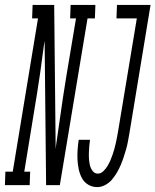

<svg xmlns="http://www.w3.org/2000/svg" viewBox="-81 -755 634 783"><path d="M-61 0 -59 -55H-29L74 -680H50L52 -735H140L146 -147Q146 -151 147 -156Q148 -161 148 -165L164 -276Q170 -317 176 -358.5Q182 -400 189 -441L229 -680H205L207 -735H308L306 -680H276L163 0H107L101 -588Q100 -584 99.5 -579Q99 -574 98 -570L83 -459Q77 -418 70.5 -376.5Q64 -335 57 -294L18 -55H42L40 0ZM316 8Q295 8 278.5 -2Q262 -12 253 -29Q244 -46 240 -65Q236 -84 235 -104Q234 -124 235.5 -144.5Q237 -165 240 -185H286Q284 -172 283 -158.5Q282 -145 281.5 -131.5Q281 -118 282 -105Q283 -92 286 -80Q289 -68 297 -57.5Q305 -47 318 -47Q330 -47 340 -56.5Q350 -66 357 -77.5Q364 -89 369 -100.5Q374 -112 378 -124Q382 -136 385.5 -148Q389 -160 391.5 -172.5Q394 -185 396.5 -197Q399 -209 401 -222L477 -680H394L396 -735H533L447 -213Q444 -196 441 -179.5Q438 -163 433.5 -147Q429 -131 423.5 -114.5Q418 -98 411.5 -82.5Q405 -67 396 -51.5Q387 -36 375.5 -22.5Q364 -9 348 -0.5Q332 8 316 8Z"/></svg>

Font: Iosevka Slab Light Oblique
Style: Regular
Weight: 300
Italic angle: -9°
Monospace: yes
Designer: Belleve Invis
Foundry: Belleve Invis
Version: Version 11.1.1; ttfautohint (v1.8.3)